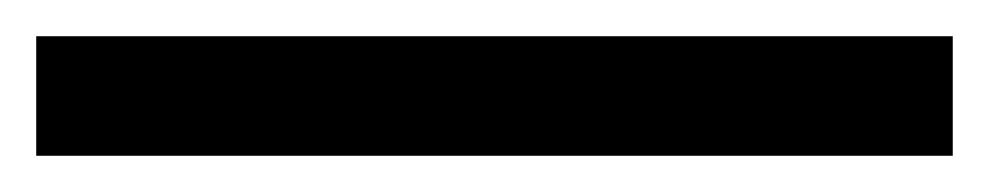

<svg xmlns="http://www.w3.org/2000/svg" viewBox="-23 -846 546 106"><path d="M503 -760H-3V-826H503Z"/></svg>

Font: Noto Sans Hebrew
Style: Regular
Weight: 400
Designer: Monotype Design Team
Foundry: Monotype Imaging Inc.
Version: Version 2.003